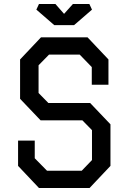

<svg xmlns="http://www.w3.org/2000/svg" viewBox="-20 -936 640 956"><path d="M520 -514H437V-602L377 -664H224L172 -611V-473L221 -423H429L530 -317V-110L426 0H174L70 -110V-236H153V-148L214 -86H387L438 -139V-288L390 -337H182L80 -444V-640L184 -750H416L520 -640ZM349 -811H250L161 -888L174 -916H256L299 -867L343 -916H425L438 -888Z"/></svg>

Font: Graduate
Style: Regular
Weight: 400
Version: Version 1.001